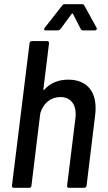

<svg xmlns="http://www.w3.org/2000/svg" viewBox="-20 -896 513 916"><path d="M328 -830 365 -758C367 -754 371 -751 375 -751H433C440 -751 444 -757 441 -763L382 -870C380 -875 376 -876 371 -876H289C284 -876 280 -875 277 -870L193 -763C188 -757 190 -751 198 -751H256C261 -751 265 -754 269 -758L322 -830C323 -832 327 -832 328 -830ZM306 -516C263 -516 223 -503 191 -468C188 -465 186 -467 187 -470L214 -690C214 -696 211 -700 205 -700H132C126 -700 121 -696 121 -690L37 -10C36 -4 40 0 46 0H119C125 0 130 -4 130 -10L172 -354C173 -355 173 -357 173 -358C187 -404 223 -433 268 -433C320 -433 347 -394 340 -333L300 -10C299 -4 303 0 308 0H382C388 0 392 -4 393 -10L434 -347C447 -452 400 -516 306 -516Z"/></svg>

Font: Barlow Semi Condensed Medium
Style: Italic
Weight: 500
Width: 4
Italic angle: -7°
Designer: Jeremy Tribby
Foundry: Tribby Type
Version: Version 1.422;hotconv 1.0.109;makeotfexe 2.5.65596